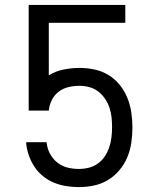

<svg xmlns="http://www.w3.org/2000/svg" viewBox="-20 -755 640 783"><path d="M302 8Q276 8 250.5 4Q225 0 201.5 -9.5Q178 -19 157.5 -35Q137 -51 122.5 -72Q108 -93 99 -117.5Q90 -142 87 -167V-175H170L172 -162Q176 -140 188 -121Q200 -102 218 -89Q236 -76 257.5 -71Q279 -66 302 -66Q322 -66 342 -71Q362 -76 379 -88Q396 -100 407.5 -117.5Q419 -135 425.5 -154.5Q432 -174 434.5 -194.5Q437 -215 437 -235Q437 -256 435 -276Q433 -296 426.5 -315.5Q420 -335 408.5 -352Q397 -369 381 -381.5Q365 -394 345 -399.5Q325 -405 305 -405Q282 -405 260 -400Q238 -395 220 -381.5Q202 -368 191.5 -347.5Q181 -327 179 -304H97V-735H491V-662H179V-448Q207 -465 239.5 -471.5Q272 -478 305 -478Q336 -478 366 -471.5Q396 -465 422.5 -449Q449 -433 468.5 -408.5Q488 -384 499.5 -355.5Q511 -327 515.5 -296.5Q520 -266 520 -235Q520 -235 520 -235Q520 -235 520 -235Q520 -204 515.5 -173Q511 -142 499 -113.5Q487 -85 467 -61Q447 -37 420.5 -21Q394 -5 363.5 1.5Q333 8 302 8Z"/></svg>

Font: Bmono
Style: Regular
Weight: 400
Monospace: yes
Designer: Belleve Invis
Foundry: Belleve Invis
Version: Version 11.2.2; ttfautohint (v1.8.2)